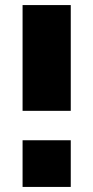

<svg xmlns="http://www.w3.org/2000/svg" viewBox="-20 -737 368 757"><path d="M69 -300V-717H259V-300ZM69 0V-184H259V0Z"/></svg>

Font: Raleway
Style: Heavy
Weight: 900
Designer: Matt McInerney, Pablo Impallari, Rodrigo Fuenzalida
Foundry: Matt McInerney, Pablo Impallari, Rodrigo Fuenzalida
Version: Version 2.001; ttfautohint (v0.8) -G 200 -r 50